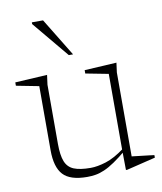

<svg xmlns="http://www.w3.org/2000/svg" viewBox="-81 -744 693 819"><g transform="rotate(-10 265.5 -335.0)"><path d="M132 -150.5Q132 -101.5 142.8 -74.2Q153.5 -47 179.8 -36.2Q206 -25.5 252.5 -25.5Q281 -25.5 318.8 -37.2Q356.5 -49 401.5 -82.5L409.5 -75Q376.5 -47.5 351.5 -30.5Q326.5 -13.5 306.2 -4.8Q286 4 268 7Q250 10 231 10Q157.5 10 127 -23Q96.5 -56 96.5 -129V-407L-1.5 -426V-440.5L137.5 -448.5L132 -407ZM398.5 9.5 397.5 -71.5V-407L299 -426V-440.5L438 -448.5L432.5 -407V-43.5Q437 -43 449.5 -41.5Q462 -40 477.5 -38.2Q493 -36.5 507 -34.8Q521 -33 529 -32V-21L404 9.5ZM262 -515.5H243.5L112.5 -673V-680.5H161Z"/></g></svg>

Font: Newsreader 16pt 16pt ExtraLight
Style: Regular
Weight: 250
Version: Version 1.003